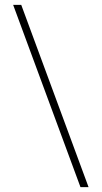

<svg xmlns="http://www.w3.org/2000/svg" viewBox="-20 -742 412 776"><path d="M337.9 14.2H305.2L33.2 -722.2H65.9Z"/></svg>

Font: PlayfairDisplay-Regular
Style: Regular
Weight: 400
Designer: Claus Eggers Sørensen
Foundry: Claus Eggers Sørensen
Version: Version 1.002;PS 001.002;hotconv 1.0.70;makeotf.lib2.5.58329